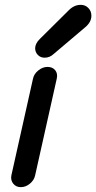

<svg xmlns="http://www.w3.org/2000/svg" viewBox="-20 -766 397 792"><path d="M164 -528Q147 -528 136 -539.5Q125 -551 125 -567Q125 -586 144 -605L264 -724Q286 -746 313 -746Q332 -746 344.5 -733Q357 -720 357 -701Q357 -675 332 -654L201 -543Q185 -528 164 -528ZM27 -43 116 -441Q120 -461 138 -475.5Q156 -490 176 -490Q197 -490 208 -476Q219 -462 214 -441L125 -43Q121 -23 103.5 -8.5Q86 6 66 6Q46 6 34.5 -8.5Q23 -23 27 -43Z"/></svg>

Font: Comic Neue
Style: Bold Italic
Weight: 700
Italic angle: -12°
Designer: Craig Rozynski
Foundry: Craig Rozynski
Version: Version 2.003